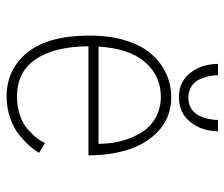

<svg xmlns="http://www.w3.org/2000/svg" viewBox="-71 -629 712 610"><g transform="rotate(90 285.0 -324.0)"><path d="M397 -660.5Q397 -610.5 368.2 -573.5Q339.5 -536.5 289 -536.5Q239 -536.5 211 -573.2Q183 -610 183 -660.5H219Q219 -646.5 222 -632.2Q225 -618 232 -602.2Q239 -586.5 254 -576.5Q269 -566.5 290 -566.5Q311.5 -566.5 326.5 -576.5Q341.5 -586.5 348.5 -602.2Q355.5 -618 358.2 -632.2Q361 -646.5 361 -660.5ZM465.5 -92Q457.5 -78 444.2 -62.8Q431 -47.5 409.5 -29.8Q388 -12 355.5 -0.5Q323 11 286.5 11Q199.5 11 146.2 -55.8Q93 -122.5 93 -252Q93 -317.5 109 -368.5Q125 -419.5 152.8 -450.2Q180.5 -481 215 -496.5Q249.5 -512 289 -512Q348.5 -512 391 -475.8Q433.5 -439.5 453.5 -381Q473.5 -322.5 473.5 -249H127Q128 -140.5 168.2 -81.2Q208.5 -22 286.5 -22Q319.5 -22 346.8 -31.5Q374 -41 391.2 -56.5Q408.5 -72 418.5 -85Q428.5 -98 434.5 -111ZM287.5 -479Q221 -479 177.5 -429Q134 -379 128 -281H437Q437 -317.5 428.5 -351.2Q420 -385 402.8 -414.2Q385.5 -443.5 355.8 -461.2Q326 -479 287.5 -479Z"/></g></svg>

Font: League Mono Narrow Thin
Style: Regular
Weight: 100
Width: 3
Designer: Tyler Finck
Foundry: The League of Moveable Type / Tyler Finck
Version: Version 2.210